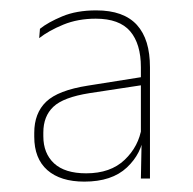

<svg xmlns="http://www.w3.org/2000/svg" viewBox="-20 -666 372 370"><path d="M251.5 -322 253 -399.5 251.5 -401.5V-508V-536.5Q251.5 -581.5 230.8 -605.8Q210 -630 164.5 -630Q130 -630 102 -618.5Q74 -607 55.5 -592.5L57 -610.5Q72.5 -623 100 -634.5Q127.5 -646 165.5 -646Q192 -646 211.5 -639Q231 -632 243.8 -618Q256.5 -604 262.8 -583.5Q269 -563 269 -536.5V-322ZM142.5 -316Q96.5 -316 71.2 -338.2Q46 -360.5 46 -402.5V-410Q46 -448 69 -470Q92 -492 149.5 -501L256.5 -518L257.5 -502.5L152.5 -486.5Q102 -478.5 82.8 -460.2Q63.5 -442 63.5 -410.5V-403.5Q63.5 -370.5 84.2 -351.2Q105 -332 146 -332Q193 -332 220.2 -358Q247.5 -384 253 -420.5L261.5 -407.5H257Q253.5 -370.5 224.5 -343.2Q195.5 -316 142.5 -316Z"/></svg>

Font: Anek Tamil Medium Thin
Style: Regular
Weight: 250
Version: Version 1.003